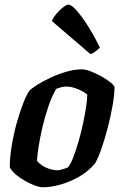

<svg xmlns="http://www.w3.org/2000/svg" viewBox="-20 -794 523 814"><path d="M160.5 0Q149 0 129.5 -7Q110 -14 88.2 -26Q66.5 -38 48.5 -53Q30.5 -68 21.5 -84Q21.5 -128 29.8 -177.2Q38 -226.5 51 -273Q64 -319.5 78 -355.2Q92 -391 103.5 -408Q113.5 -419 138 -434.5Q162.5 -450 194.8 -465Q227 -480 261.8 -490Q296.5 -500 327 -500Q341.5 -500 363.2 -492Q385 -484 407.5 -471.5Q430 -459 446.2 -446.5Q462.5 -434 465.5 -425Q465.5 -394.5 457.8 -349.5Q450 -304.5 437.8 -256.2Q425.5 -208 411 -166.5Q396.5 -125 383.5 -102Q356.5 -69 318 -46.5Q279.5 -24 238.2 -12Q197 0 160.5 0ZM222 -72Q227.5 -72 235.5 -73.8Q243.5 -75.5 252.5 -78.5Q261.5 -81.5 269 -85Q280 -99 291.2 -128.5Q302.5 -158 313.2 -195.2Q324 -232.5 332.2 -271Q340.5 -309.5 345.2 -341.8Q350 -374 350 -393Q339 -402.5 324 -410Q309 -417.5 293.2 -422.2Q277.5 -427 263.5 -427Q252 -427 241 -424.5Q230 -422 218 -417Q198.5 -383 184 -339.5Q169.5 -296 159.2 -251.8Q149 -207.5 143.5 -170.8Q138 -134 136.5 -113Q144 -102.5 158 -93Q172 -83.5 189.5 -77.8Q207 -72 222 -72ZM363.5 -564.5 199.5 -705Q207.5 -722 221.2 -738Q235 -754 249 -764.2Q263 -774.5 270.5 -774.5Q282 -774.5 303 -751.5Q324 -728.5 350.2 -687.8Q376.5 -647 403.5 -592.5Q398 -586.5 387 -577.5Q376 -568.5 363.5 -564.5Z"/></svg>

Font: Texturina Medium
Style: Italic
Weight: 500
Italic angle: -11°
Designer: Guillermo Torres Carreño
Foundry: Omnibus-Type
Version: Version 1.002